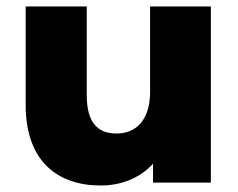

<svg xmlns="http://www.w3.org/2000/svg" viewBox="-20 -562 732 591"><path d="M290 9C352 9 410 -13 451 -58V0H629V-542H442V-280C442 -189 396 -151 339 -151C281 -151 247 -184 247 -269V-542H59V-239C59 -67 156 9 290 9Z"/></svg>

Font: Montserrat-Alt1 ExtBd
Style: Regular
Weight: 800
Designer: Differentunic
Foundry: Differentunic
Version: Version 7.222